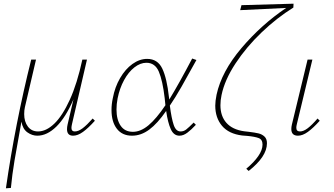

<svg xmlns="http://www.w3.org/2000/svg" viewBox="-20 -731 1808 1040"><path d="M494 -77Q458 -37 429.5 -16.5Q401 4 376 4Q343 4 343 -31Q343 -43 346 -56L378 -193Q336 -95 285.5 -45.5Q235 4 182 4Q154 4 128.5 -14Q103 -32 96 -72L92 -49Q71 65 58.5 139.5Q46 214 39 287L12 289Q62 -60 149 -408H175L115 -151Q111 -134 111 -113Q111 -72 131 -45.5Q151 -19 186 -19Q230 -19 274 -61Q318 -103 358 -190.5Q398 -278 426 -408H451L370 -59Q367 -46 367 -38Q367 -19 385 -19Q405 -19 428 -36.5Q451 -54 482 -89Z M1029 -67 1041 -55Q1016 -28 994.5 -12Q973 4 952 4Q921 4 905 -31.5Q889 -67 880 -130Q833 -62 788.5 -29Q744 4 695 4Q642 4 613 -33.5Q584 -71 584 -135Q584 -167 591 -199Q602 -259 630.5 -308Q659 -357 697.5 -384.5Q736 -412 777 -412Q834 -412 859 -359.5Q884 -307 895 -206L897 -192Q949 -277 1021 -414L1044 -406Q995 -317 962.5 -260Q930 -203 900 -159Q909 -89 921 -54Q933 -19 958 -19Q975 -19 988.5 -29.5Q1002 -40 1029 -67ZM876 -161 872 -200Q861 -294 840.5 -342.5Q820 -391 773 -391Q740 -391 708 -366Q676 -341 652 -297Q628 -253 617 -198Q611 -167 611 -138Q611 -83 633.5 -50Q656 -17 700 -17Q742 -17 784.5 -52.5Q827 -88 876 -161Z M1180 -216Q1174 -188 1174 -161Q1174 -102 1206.5 -65.5Q1239 -29 1302 -20L1328 -17Q1361 -13 1380 -8.5Q1399 -4 1412.5 8.5Q1426 21 1426 45Q1426 117 1327 195L1314 183Q1356 148 1379 114.5Q1402 81 1402 52Q1402 25 1381.5 17Q1361 9 1318 5Q1308 5 1292 3Q1219 -6 1182.5 -49.5Q1146 -93 1146 -159Q1146 -183 1153 -218Q1180 -343 1287.5 -470Q1395 -597 1530 -688L1281 -676L1288 -703L1570 -711L1569 -690Q1479 -634 1396.5 -555Q1314 -476 1255.5 -387Q1197 -298 1180 -216Z M1558 -32Q1558 -43 1561 -56L1646 -408H1672L1588 -59Q1585 -47 1585 -39Q1585 -19 1605 -19Q1624 -19 1647 -36.5Q1670 -54 1700 -89L1712 -77Q1676 -37 1647.5 -16.5Q1619 4 1594 4Q1558 4 1558 -32Z"/></svg>

Font: Ysabeau Extralight
Style: Italic
Weight: 200
Italic angle: -12°
Designer: Christian Thalmann (Catharsis Fonts)
Version: Version 0.003